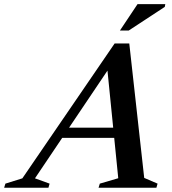

<svg xmlns="http://www.w3.org/2000/svg" viewBox="-90 -886 810 906"><path d="M174 -235.5 190 -283.5H511.5L495.5 -235.5ZM590.5 -46.5 653.5 -19.5 648 0H375L381 -19.5L468 -45L413.5 -589L442.5 -590.5L75 -44.5L144 -19.5L138.5 0H-70.5L-64.5 -19.5L15.5 -44.5L451 -681H520ZM476 -742 559 -866.5H690L687.5 -853.5L517.5 -742Z"/></svg>

Font: Newsreader 24pt SemiBold
Style: Italic
Weight: 600
Italic angle: -17°
Designer: Hugues Gentile
Foundry: Production Type
Version: Version 1.003